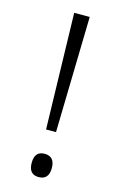

<svg xmlns="http://www.w3.org/2000/svg" viewBox="-106 -705 482 765"><g transform="rotate(15 134.5 -322.5)"><path d="M155 -179H114L102 -657H166ZM93 -36Q93 -84 134 -84Q176 -84 176 -36Q176 12 134 12Q93 12 93 -36Z"/></g></svg>

Font: Noto Sans Telugu Condensed Light
Style: Regular
Weight: 300
Width: 3
Designer: Jelle Bosma - Monotype Design Team
Foundry: Monotype Imaging Inc.
Version: Version 2.005; ttfautohint (v1.8.4.7-5d5b)